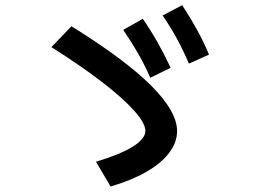

<svg xmlns="http://www.w3.org/2000/svg" viewBox="-20 -751 978 728"><path d="M531.2 -254.9Q531.2 -283.7 488.3 -331.8Q445.3 -379.9 364.7 -441.7Q284.2 -503.4 174.8 -572.3L251 -651.4Q452.6 -526.4 552 -427.5Q651.4 -328.6 651.4 -253.9Q651.4 -210.9 621.1 -171.1Q590.8 -131.3 533.9 -98.9Q477.1 -66.4 399.4 -43.9L343.8 -137.7Q437.5 -166 484.4 -195.6Q531.2 -225.1 531.2 -254.9ZM447.3 -637.7 521.5 -679.7Q552.7 -634.3 577.6 -590.1Q602.5 -545.9 627 -494.1L549.8 -456.1Q529.3 -503.4 504.4 -546.9Q479.5 -590.3 447.3 -637.7ZM596.7 -692.4 670.9 -731.4Q702.6 -682.6 727.3 -637.7Q752 -592.8 772.5 -543.9L696.3 -509.8Q675.8 -558.1 651.9 -602.3Q627.9 -646.5 596.7 -692.4Z"/></svg>

Font: Pretendard SemiBold
Style: Regular
Weight: 600
Designer: Base glyphs from Inter by Rasmus Andersson; Hangeul glyphs from Noto Sans CJK(Source Han Sans) by Jang Soo-young and Kan
Foundry: Kil Hyung-jin
Version: Version 1.309